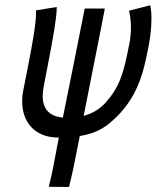

<svg xmlns="http://www.w3.org/2000/svg" viewBox="-20 -531 607 744"><path d="M69.8 -178.7C66.9 -164.6 65.9 -150.9 65.9 -137.7C65.9 -59.1 113.8 2 205.6 2H208C206.5 8.8 205.6 15.6 204.1 22.5C195.8 64.5 190.9 91.8 186.5 114.7C181.2 141.6 176.8 162.6 168.9 192.9L247.6 193.4C259.8 144 265.6 116.7 276.4 60.5L289.1 -3.9C352.1 -14.2 385.3 -36.6 412.1 -60.1C513.7 -147.9 536.1 -251 554.2 -344.2C555.2 -350.1 556.6 -356.4 557.6 -362.3C558.1 -364.3 558.1 -366.2 558.6 -368.2C562.5 -388.7 566.9 -424.8 566.9 -458.5C566.9 -477.5 565.4 -496.1 562 -510.7L480 -489.3C484.4 -471.2 487.3 -449.2 487.3 -425.3C487.3 -404.3 485.4 -381.3 481 -360.4C458.5 -244.1 443.4 -194.3 389.2 -133.3C366.7 -108.4 338.4 -91.3 304.2 -82C329.6 -210.4 350.1 -312 372.6 -427.2L386.2 -498H308.1L299.3 -452.6C277.3 -338.4 251 -213.9 223.6 -75.2C174.3 -80.1 145.5 -105.5 145.5 -158.7C145.5 -169.9 147 -182.6 149.4 -196.3C154.8 -224.1 160.2 -252.4 165.5 -279.8C184.1 -375.5 199.7 -460.9 199.7 -499V-503.9L119.1 -490.7C119.6 -487.3 119.6 -483.4 119.6 -478.5C119.6 -439.5 105 -356.9 87.4 -268.1C81.5 -238.8 75.7 -208 69.8 -178.7Z"/></svg>

Font: Fantasque Sans Mono
Style: RegItalic
Weight: 400
Italic angle: -11°
Monospace: yes
Designer: Jany Belluz
Version: Version 1.6.3